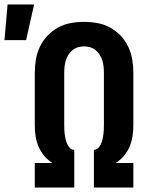

<svg xmlns="http://www.w3.org/2000/svg" viewBox="-77 -841 697 861"><path d="M79 0V-110H157V-111Q136 -124 120.5 -143Q105 -162 95.5 -184.5Q86 -207 82.5 -231Q79 -255 79 -280V-514Q79 -544 84 -574Q89 -604 102 -631.5Q115 -659 136 -681Q157 -703 183.5 -717.5Q210 -732 240 -737.5Q270 -743 300 -743Q330 -743 360 -737.5Q390 -732 416.5 -717.5Q443 -703 464 -681Q485 -659 498 -631.5Q511 -604 516 -574Q521 -544 521 -514V-280Q521 -255 517.5 -231Q514 -207 504.5 -184.5Q495 -162 479.5 -143Q464 -124 443 -111V-110H521V0H344V-169Q355 -169 363 -177Q371 -185 375.5 -195Q380 -205 382.5 -215.5Q385 -226 386.5 -236.5Q388 -247 388.5 -258Q389 -269 389 -280V-514Q389 -528 387.5 -542Q386 -556 382 -569.5Q378 -583 370.5 -595Q363 -607 352 -616Q341 -625 327.5 -629Q314 -633 300 -633Q286 -633 272.5 -629Q259 -625 248 -616Q237 -607 229.5 -595Q222 -583 218 -569.5Q214 -556 212.5 -542Q211 -528 211 -514V-280Q211 -269 211.5 -258Q212 -247 213.5 -236.5Q215 -226 217.5 -215.5Q220 -205 224.5 -195Q229 -185 237 -177Q245 -169 256 -169V0ZM-57 -661 -43 -821H76L40 -661Z"/></svg>

Font: Iosevka Extrabold Extended
Style: Regular
Weight: 800
Width: 7
Monospace: yes
Designer: Belleve Invis
Foundry: Belleve Invis
Version: Version 32.5.0; ttfautohint (v1.8.4)